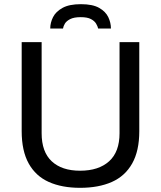

<svg xmlns="http://www.w3.org/2000/svg" viewBox="-20 -888 771 920"><path d="M363.8 12Q276.5 12 213.8 -16.1Q151.1 -44.2 117.5 -104.6Q83.9 -165 83.9 -259.5V-686H179.5V-249.7Q179.5 -160.2 227.9 -115.1Q276.3 -70 363.8 -70Q452.6 -70 502.7 -115.1Q552.8 -160.2 552.8 -249.7V-686H647.4V-259.5Q647.4 -165 613.3 -104.6Q579.2 -44.2 515.9 -16.1Q452.5 12 363.8 12ZM220.7 -751.2Q220.7 -779 234.1 -805.8Q247.6 -832.6 279.8 -850.3Q312 -868 367.6 -868Q423.8 -868 455 -850.3Q486.2 -832.6 498.9 -805.8Q511.6 -779 511.6 -751.2H450.4Q447.9 -762.2 440.4 -774.9Q432.9 -787.5 415.8 -796.6Q398.6 -805.8 366.7 -805.8Q334.7 -805.8 316.6 -796.6Q298.5 -787.5 290.9 -774.9Q283.4 -762.2 281.9 -751.2Z"/></svg>

Font: Archivo Variable SemiBold
Style: Regular
Weight: 600
Designer: Hector Gatti
Foundry: Omnibus-Type
Version: Version 2.001